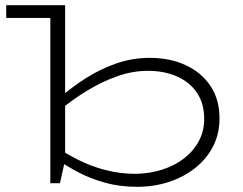

<svg xmlns="http://www.w3.org/2000/svg" viewBox="-20 -706 937 740"><path d="M4 -637V-686H223V-637ZM557 -483Q635 -483 695.5 -455Q756 -427 791 -375Q826 -323 826 -250Q826 -189 800.5 -140.5Q775 -92 731 -57.5Q687 -23 630 -4.5Q573 14 509 14Q441 14 384 -2Q327 -18 280 -43Q233 -68 195 -95V-140Q234 -114 282.5 -89.5Q331 -65 387 -50.5Q443 -36 503 -36Q558 -37 606 -52.5Q654 -68 690 -96Q726 -124 746.5 -162.5Q767 -201 767 -248Q767 -306 740 -347Q713 -388 664 -410.5Q615 -433 549 -433Q491 -433 431.5 -412Q372 -391 314 -355.5Q256 -320 201 -274V-322Q251 -366 307.5 -402.5Q364 -439 427 -461Q490 -483 557 -483ZM174 0V-686H231V-89L211 0Z"/></svg>

Font: BioRhyme SemiExpanded Light
Style: Regular
Weight: 300
Width: 6
Designer: Aoife Mooney
Foundry: Aoife Mooney Type
Version: Version 1.600;gftools[0.9.33]